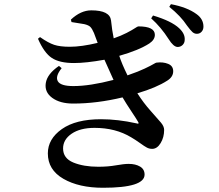

<svg xmlns="http://www.w3.org/2000/svg" viewBox="-20 -843 1040 911"><path d="M585 -485.4 592.8 -488.3Q635.7 -502.9 666.5 -517.6Q697.3 -532.2 708.5 -539.1Q719.7 -545.9 722.7 -545.9Q753.9 -549.8 777.8 -540Q801.8 -530.3 801.8 -504.9Q801.8 -478.5 774.4 -460.9Q721.7 -426.8 631.8 -400.4Q661.1 -354.5 694.8 -316.9Q728.5 -279.3 743.7 -261.2Q758.8 -243.2 758.8 -226.6Q758.8 -191.4 742.2 -164.1Q725.6 -136.7 702.1 -136.7Q688.5 -136.7 677.2 -142.6Q666 -148.4 643.6 -164.6Q621.1 -180.7 602.5 -191.4Q528.3 -236.3 428.7 -236.3Q360.4 -236.3 319.8 -208.5Q279.3 -180.7 279.3 -138.7Q279.3 -91.8 328.1 -71.8Q377 -51.8 446.3 -51.8Q492.2 -51.8 530.3 -58.6Q568.4 -65.4 590.8 -65.4Q623 -65.4 644.5 -52.7Q666 -40 666 -14.6Q666 47.9 468.8 47.9Q354.5 47.9 280.8 5.4Q207 -37.1 207 -115.2Q207 -183.6 273.4 -230.5Q339.8 -277.3 459 -277.3Q539.1 -277.3 627 -257.8Q635.7 -254.9 637.2 -257.3Q638.7 -259.8 634.8 -265.6Q628.9 -276.4 603.5 -314.5Q578.1 -352.5 561.5 -380.9Q439.5 -351.6 327.1 -351.6Q264.6 -351.6 227.5 -378.9Q190.4 -406.2 197.3 -449.2Q204.1 -492.2 259.8 -530.3L272.5 -519.5Q241.2 -480.5 254.4 -457.5Q267.6 -434.6 328.1 -434.6Q406.2 -434.6 518.6 -463.9Q478.5 -553.7 475.6 -559.6Q388.7 -543.9 331.1 -543.9Q262.7 -543.9 226.1 -567.9Q189.5 -591.8 160.2 -659.2L169.9 -667Q209 -639.6 236.8 -630.4Q264.6 -621.1 311.5 -621.1Q366.2 -621.1 443.4 -639.6L425.8 -686.5Q417 -707 408.7 -715.3Q400.4 -723.6 379.9 -728.5Q335.9 -736.3 319.3 -738.3L316.4 -750Q363.3 -793.9 413.1 -793.9Q501 -793.9 506.8 -746.1Q511.7 -698.2 519.5 -661.1Q553.7 -672.9 581.1 -687Q608.4 -701.2 620.6 -709.5Q632.8 -717.8 636.7 -717.8Q714.8 -717.8 714.8 -677.7Q714.8 -654.3 688.5 -636.7Q638.7 -604.5 545.9 -578.1Q557.6 -541 585 -485.4ZM697.3 -755.9 706.1 -769.5Q793.9 -743.2 830.1 -709Q858.4 -682.6 856.4 -654.3Q856.4 -639.6 846.7 -629.9Q836.9 -620.1 822.3 -620.1Q802.7 -621.1 780.3 -657.2Q744.1 -713.9 697.3 -755.9ZM783.2 -810.5 791 -823.2Q868.2 -808.6 912.1 -776.4Q945.3 -752.9 945.3 -716.8Q945.3 -702.1 936.5 -692.4Q927.7 -682.6 914.1 -682.6Q902.3 -682.6 893.1 -690.9Q883.8 -699.2 867.2 -721.7Q837.9 -766.6 783.2 -810.5Z"/></svg>

Font: GenRyuMin TW TTF Bold
Style: Regular
Weight: 700
Version: Version 1.300